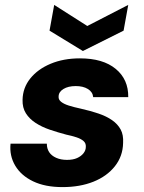

<svg xmlns="http://www.w3.org/2000/svg" viewBox="-20 -751 586 783"><path d="M235 12Q164 12 115 -11.5Q66 -35 42 -75.5Q18 -116 23 -165H171Q171 -145 180.5 -130.5Q190 -116 209 -107.5Q228 -99 253 -99Q278 -99 294.5 -106.5Q311 -114 320.5 -126Q330 -138 330 -152Q331 -167 320.5 -176Q310 -185 292 -191Q274 -197 250 -202Q216 -211 183.5 -222Q151 -233 125.5 -249.5Q100 -266 85.5 -289Q71 -312 72 -344Q73 -393 103.5 -431Q134 -469 186.5 -491Q239 -513 306 -513Q400 -513 452 -470Q504 -427 503 -355H360Q358 -376 338.5 -388Q319 -400 289 -400Q258 -400 238.5 -388Q219 -376 219 -357Q218 -345 229 -336Q240 -327 260.5 -320.5Q281 -314 309 -308Q349 -299 381.5 -288Q414 -277 437 -261Q460 -245 472 -223Q484 -201 482 -168Q481 -114 448.5 -73Q416 -32 361 -10Q306 12 235 12ZM503 -731 484 -626 318 -543 182 -626 201 -731 336 -645Z"/></svg>

Font: DM Sans 18pt Black
Style: Italic
Weight: 900
Italic angle: -10°
Designer: Colophon Foundry, Jonny Pinhorn
Foundry: Colophon Foundry
Version: Version 4.004;gftools[0.9.30]